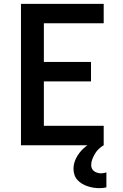

<svg xmlns="http://www.w3.org/2000/svg" viewBox="-20 -755 640 998"><path d="M89 0V-735H519V-634H208V-433H453V-332H208V-101H519V0ZM497 223Q481 223 465.5 220.5Q450 218 435 213Q420 208 406.5 200Q393 192 382.5 180.5Q372 169 367 153.5Q362 138 362 123Q362 93 376.5 65.5Q391 38 413 17.5Q435 -3 462.5 -17Q490 -31 519 -38V0Q505 8 493.5 19Q482 30 474 43.5Q466 57 460 72Q454 87 454 103Q454 113 458 121.5Q462 130 470 135.5Q478 141 487.5 143.5Q497 146 506 146Q513 146 520 144.5Q527 143 533 141V219Q524 221 515 222Q506 223 497 223Z"/></svg>

Font: R Plex Mono
Style: Bold
Weight: 700
Monospace: yes
Designer: Belleve Invis
Foundry: Belleve Invis
Version: Version 31.8.0